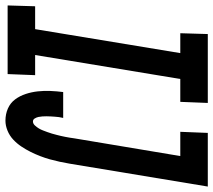

<svg xmlns="http://www.w3.org/2000/svg" viewBox="-91 -716 783 705"><g transform="rotate(90 300.5 -363.5)"><path d="M-32 0 -29 -101H55L143 -634H70L73 -735H326L322 -634H238L150 -101H224L220 0ZM391 8Q367 8 346.5 -1Q326 -10 313 -27.5Q300 -45 293 -66.5Q286 -88 283.5 -110.5Q281 -133 282 -157Q283 -181 286 -204H381Q379 -196 378 -188.5Q377 -181 376.5 -173.5Q376 -166 375.5 -158Q375 -150 375 -142.5Q375 -135 375.5 -127.5Q376 -120 377.5 -113Q379 -106 383 -99.5Q387 -93 394 -93Q402 -93 408.5 -100Q415 -107 419.5 -114.5Q424 -122 427 -130Q430 -138 433 -146Q436 -154 438.5 -162.5Q441 -171 443 -179Q445 -187 447 -195Q449 -203 450.5 -211.5Q452 -220 453.5 -228Q455 -236 456 -245L521 -634H432L436 -735H633L549 -228Q546 -210 542 -191.5Q538 -173 533 -155Q528 -137 521 -119Q514 -101 505.5 -84Q497 -67 486 -50.5Q475 -34 460.5 -20.5Q446 -7 427.5 0.5Q409 8 391 8Z"/></g></svg>

Font: Iosevka Curly Slab ExObl
Style: Bold
Weight: 700
Width: 7
Italic angle: -9°
Monospace: yes
Designer: Belleve Invis
Foundry: Belleve Invis
Version: Version 11.0.0; ttfautohint (v1.8.3)